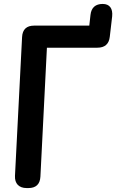

<svg xmlns="http://www.w3.org/2000/svg" viewBox="-20 -916 590 974"><path d="M185 -20 218 -674H474C511 -674 533 -692 537 -730L549 -833C553 -873 536 -896 501 -896C465 -896 443 -878 439 -840L433 -786H153C115 -786 94 -767 92 -728L56 -24C54 15 76 38 115 38H124C162 38 183 19 185 -20Z"/></svg>

Font: 寒蝉团圆体 Round
Style: Regular
Weight: 500
Designer: 寒蝉字型
Version: Version 2.700;Glyphs 3.1.1 (3135)